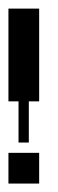

<svg xmlns="http://www.w3.org/2000/svg" viewBox="-20 -435 137 455"><path d="M0 0V-72.8H72.8V0ZM23.9 -97.2V-194.8H0V-414.6H72.8V-194.8H48.3V-97.2Z"/></svg>

Font: FS Mondwest Regular
Style: Regular
Weight: 400
Designer: NZWStudios2024
Foundry: https://fontstruct.com
Version: Version 1.0